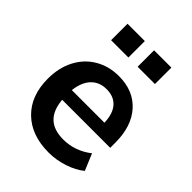

<svg xmlns="http://www.w3.org/2000/svg" viewBox="-205 -823 941 941"><g transform="rotate(45 265.5 -352.0)"><path d="M494 -222H161Q167 -154 202 -121Q237 -88 302 -88Q383 -88 450 -140L486 -54Q452 -26 400.5 -9Q349 8 297 8Q177 8 107.5 -60Q38 -128 38 -246Q38 -321 68 -379Q98 -437 152.5 -469Q207 -501 276 -501Q377 -501 435.5 -436Q494 -371 494 -257ZM161 -289H387Q385 -350 357 -381.5Q329 -413 279 -413Q229 -413 198.5 -381Q168 -349 161 -289ZM124 -712H244V-598H124ZM308 -712H428V-598H308Z"/></g></svg>

Font: wassup Sans
Style: Bold
Weight: 700
Version: Version 2.001